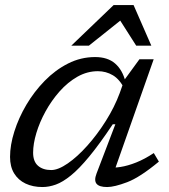

<svg xmlns="http://www.w3.org/2000/svg" viewBox="-20 -744 680 774"><path d="M369 -44 445 -243H434.5Q381.5 -163.5 340.2 -113.5Q299 -63.5 266 -36.8Q233 -10 205.2 0Q177.5 10 151 10Q112.5 10 83 -4Q53.5 -18 37 -45Q20.5 -72 20.5 -111.5Q20.5 -159 37.8 -213.8Q55 -268.5 86.2 -321.5Q117.5 -374.5 160.2 -418.2Q203 -462 254.5 -488Q306 -514 363.5 -514Q414 -514 444 -488Q474 -462 486 -414L483 -383.5Q463 -424 435.2 -440.5Q407.5 -457 374.5 -457Q331.5 -457 292.2 -434.8Q253 -412.5 220.2 -375.5Q187.5 -338.5 163.5 -294.8Q139.5 -251 126.5 -207.5Q113.5 -164 113.5 -128.5Q113.5 -93 133.2 -75.8Q153 -58.5 186.5 -58.5Q214.5 -58.5 253.2 -85.2Q292 -112 332 -156.8Q372 -201.5 406.8 -256.8Q441.5 -312 462.5 -368.5L481.5 -422L542 -505H599.5L435 -38L414 -69Q437 -66.5 466 -71Q495 -75.5 529 -89Q563 -102.5 600 -127L620.5 -92.5Q544 -29 492.5 -9.5Q441 10 412 10Q380 10 369.2 -3.2Q358.5 -16.5 369 -44ZM267.5 -560 438 -723.5H518.5L590 -560H529L457 -673H480L338.5 -560Z"/></svg>

Font: Newsreader 7pt
Style: Italic
Weight: 400
Italic angle: -17°
Designer: Hugues Gentile
Foundry: Production Type
Version: Version 1.003